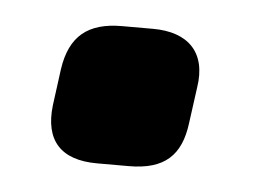

<svg xmlns="http://www.w3.org/2000/svg" viewBox="-29 -376 314 235"><g transform="rotate(5 128.5 -258.0)"><path d="M151 -343H113C71 -343 49 -325 43 -284L37 -239C32 -196 52 -173 97 -173H136C180 -173 200 -192 205 -232L211 -276C218 -320 194 -343 151 -343Z"/></g></svg>

Font: Exo 2 Extra Bold
Style: Italic
Weight: 800
Italic angle: -8°
Designer: Natanael Gama
Version: Version 1.001;PS 001.001;hotconv 1.0.88;makeotf.lib2.5.64775